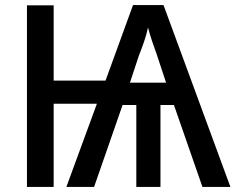

<svg xmlns="http://www.w3.org/2000/svg" viewBox="-20 -735 926 755"><path d="M623 -715H503L395 -418H191V-714H86V0H191V-327H361L241 0H350L462 -322H516V0H611V-322H664L776 0H886ZM562 -627C570 -595 585 -552 597 -519L633 -410H491L526 -516C540 -551 556 -595 562 -627Z"/></svg>

Font: Noto Sans SemiCondensed Medium
Style: Regular
Weight: 500
Width: 4
Designer: Monotype Design Team
Foundry: Monotype Imaging Inc.
Version: Version 2.013